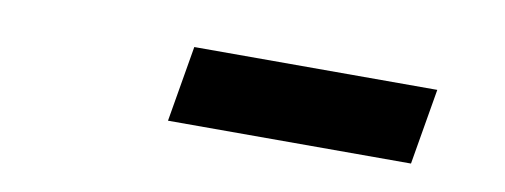

<svg xmlns="http://www.w3.org/2000/svg" viewBox="-27 -825 655 249"><g transform="rotate(10 300.0 -700.0)"><path d="M198 -650H518L535 -750H215Z"/></g></svg>

Font: CommitMono
Style: Bold Italic
Weight: 700
Monospace: yes
Designer: Eigil Nikolajsen
Foundry: Eigil Nikolajsen
Version: Version 1.143